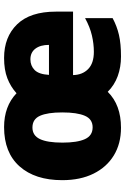

<svg xmlns="http://www.w3.org/2000/svg" viewBox="144 -747 613 941"><g transform="rotate(-90 450.5 -276.5)"><path d="M637 -563Q740 -563 802 -499Q864 -435 864 -309V-225H553Q554 -179 582.5 -151Q611 -123 667 -123Q706 -123 747 -132.5Q788 -142 832 -166V-31Q793 -10 750 0Q707 10 644 10Q592 10 548 -6Q504 -22 471 -55Q407 10 295 10Q217 10 159.5 -25Q102 -60 70 -124.5Q38 -189 38 -278Q38 -411 105.5 -487Q173 -563 298 -563Q400 -563 464 -502Q496 -531 537.5 -547Q579 -563 637 -563ZM630 -434Q599 -434 578 -413.5Q557 -393 554 -343H701Q701 -385 682.5 -409.5Q664 -434 630 -434ZM296 -424Q257 -424 239.5 -387.5Q222 -351 222 -277Q222 -205 239 -167Q256 -129 297 -129Q337 -129 353.5 -167Q370 -205 370 -278Q370 -350 353.5 -387Q337 -424 296 -424Z"/></g></svg>

Font: Noto Sans Myanmar SemiCondensed Black
Style: Regular
Weight: 900
Width: 4
Designer: Monotype Design Team
Foundry: Monotype Imaging Inc.
Version: Version 2.107; ttfautohint (v1.8.4.7-5d5b)